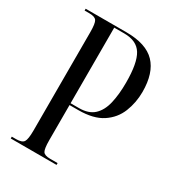

<svg xmlns="http://www.w3.org/2000/svg" viewBox="-173 -815 832 915"><g transform="rotate(30 242.5 -357.0)"><path d="M28 0V-10H52Q84 -10 93.5 -24.5Q103 -39 103 -88V-629Q103 -676 94 -690Q85 -704 54 -704H28V-714H252Q361 -714 411 -662Q461 -610 461 -506Q461 -447 440 -394.5Q419 -342 370.5 -310Q322 -278 239 -278H191V-85Q191 -38 199.5 -24Q208 -10 239 -10H280V0ZM237 -288Q290 -288 319 -315Q348 -342 359.5 -391Q371 -440 371 -505Q371 -613 343 -658.5Q315 -704 246 -704H191V-288Z"/></g></svg>

Font: Noto Serif Display ExtraCondensed
Style: Regular
Weight: 400
Width: 2
Designer: Monotype Design Team
Foundry: Monotype Imaging Inc.
Version: Version 2.009